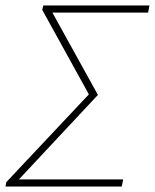

<svg xmlns="http://www.w3.org/2000/svg" viewBox="-29 -680 565 700"><path d="M-9 0 -6 -16 295 -336 125 -644 129 -660H516L511 -634H162L328 -334L40 -26H420L415 0Z"/></svg>

Font: Source Sans 3
Style: Italic
Weight: 200
Italic angle: -11°
Designer: Paul D. Hunt
Foundry: Adobe
Version: Version 3.046;hotconv 1.0.118;makeotfexe 2.5.65603